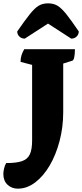

<svg xmlns="http://www.w3.org/2000/svg" viewBox="-100 -935 491 1148"><path d="M7 193Q-30 193 -55 169.5Q-80 146 -80 105Q-80 91 -75.5 72Q-71 53 -63 40Q-2 40 31.5 28.5Q65 17 78.5 -12.5Q92 -42 92 -94V-547L23 -565Q23 -587 28.5 -604.5Q34 -622 45 -641H348Q348 -612 344 -593Q340 -574 332 -572L278 -555V-265Q278 -174 256 -91Q234 -8 196.5 55.5Q159 119 110 156Q61 193 7 193ZM187 -915Q220 -915 243.5 -901Q267 -887 296 -851Q325 -815 371 -747Q371 -729 358 -716.5Q345 -704 326 -704L187 -794L48 -704Q29 -704 16 -716.5Q3 -729 3 -747Q50 -815 79 -851Q108 -887 131.5 -901Q155 -915 187 -915Z"/></svg>

Font: Petrona Black
Style: Regular
Weight: 900
Designer: Ringo R. Seeber
Foundry: Ringo R. Seeber
Version: Version 2.001; ttfautohint (v1.8.3)